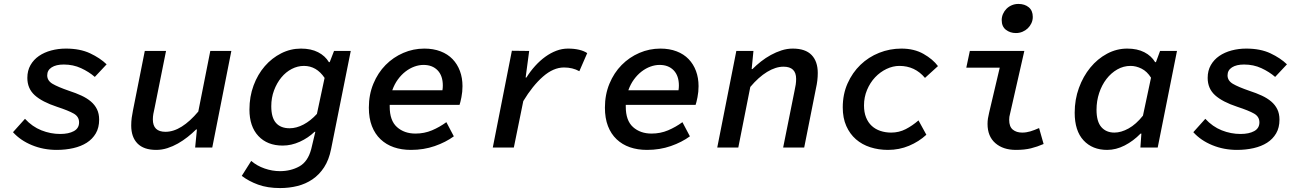

<svg xmlns="http://www.w3.org/2000/svg" viewBox="-20 -750 6640 976"><path d="M268 12Q201 12 142.5 -12Q84 -36 46 -78L107 -146Q144 -106 190.5 -87.5Q237 -69 286 -69Q329 -69 355.5 -83.5Q382 -98 382 -128Q382 -157 355 -172.5Q328 -188 270 -207Q194 -232 156.5 -266Q119 -300 119 -354Q119 -391 135 -419Q151 -447 178 -465.5Q205 -484 240.5 -493.5Q276 -503 315 -503Q387 -503 438 -479Q489 -455 522 -423L462 -359Q432 -385 392 -403.5Q352 -422 304 -422Q265 -422 242.5 -407.5Q220 -393 220 -367Q220 -340 247 -324Q274 -308 332 -288Q366 -277 394 -264Q422 -251 442 -234Q462 -217 473 -194.5Q484 -172 484 -142Q484 -101 467 -72Q450 -43 421 -24.5Q392 -6 352.5 3Q313 12 268 12Z M774 12Q711 12 679 -20.5Q647 -53 647 -112Q647 -132 649.5 -151Q652 -170 656 -189L716 -491H824L766 -202Q762 -185 759.5 -171Q757 -157 757 -143Q757 -80 821 -80Q862 -80 904 -106.5Q946 -133 988 -183L1049 -491H1156L1059 0H972L981 -92H977Q957 -72 933.5 -53.5Q910 -35 884.5 -20.5Q859 -6 831 3Q803 12 774 12Z M1404 206Q1340 206 1292 188.5Q1244 171 1209 144L1257 68Q1286 93 1325 106.5Q1364 120 1403 120Q1458 120 1501.5 96Q1545 72 1562 8L1583 -80H1579Q1547 -49 1504 -29.5Q1461 -10 1417 -10Q1339 -10 1293.5 -58.5Q1248 -107 1248 -193Q1248 -259 1269 -315.5Q1290 -372 1326 -413.5Q1362 -455 1409.5 -479Q1457 -503 1510 -503Q1561 -503 1597 -484.5Q1633 -466 1652 -434H1656L1678 -491H1763L1663 8Q1652 63 1627.5 100.5Q1603 138 1568.5 161.5Q1534 185 1492 195.5Q1450 206 1404 206ZM1452 -98Q1487 -98 1523 -117Q1559 -136 1591 -171L1630 -354Q1589 -415 1525 -415Q1493 -415 1463 -399.5Q1433 -384 1410 -356Q1387 -328 1373 -290.5Q1359 -253 1359 -210Q1359 -152 1383 -125Q1407 -98 1452 -98Z M2069 12Q2021 12 1982 -1.5Q1943 -15 1914.5 -42Q1886 -69 1870.5 -109Q1855 -149 1855 -203Q1855 -269 1878 -324.5Q1901 -380 1940 -419.5Q1979 -459 2030 -481Q2081 -503 2137 -503Q2183 -503 2219.5 -489Q2256 -475 2280.5 -449.5Q2305 -424 2318 -389Q2331 -354 2331 -312Q2331 -283 2325.5 -255.5Q2320 -228 2316 -217H1961V-208Q1961 -137 1998 -104Q2035 -71 2092 -71Q2137 -71 2176 -87.5Q2215 -104 2249 -129L2287 -57Q2246 -27 2190 -7.5Q2134 12 2069 12ZM2133 -420Q2110 -420 2086.5 -411.5Q2063 -403 2041.5 -386.5Q2020 -370 2002.5 -346Q1985 -322 1974 -291H2229Q2230 -297 2230.5 -303Q2231 -309 2231 -315Q2231 -365 2204.5 -392.5Q2178 -420 2133 -420Z M2485 0 2582 -492 2670 -491 2652 -356H2656Q2676 -388 2700.5 -415Q2725 -442 2752 -461.5Q2779 -481 2808 -492Q2837 -503 2867 -503Q2899 -503 2924 -497Q2949 -491 2965 -480L2925 -388Q2891 -407 2847 -407Q2793 -407 2740 -360.5Q2687 -314 2640 -236L2592 0Z M3269 12Q3221 12 3182 -1.5Q3143 -15 3114.5 -42Q3086 -69 3070.5 -109Q3055 -149 3055 -203Q3055 -269 3078 -324.5Q3101 -380 3140 -419.5Q3179 -459 3230 -481Q3281 -503 3337 -503Q3383 -503 3419.5 -489Q3456 -475 3480.5 -449.5Q3505 -424 3518 -389Q3531 -354 3531 -312Q3531 -283 3525.5 -255.5Q3520 -228 3516 -217H3161V-208Q3161 -137 3198 -104Q3235 -71 3292 -71Q3337 -71 3376 -87.5Q3415 -104 3449 -129L3487 -57Q3446 -27 3390 -7.5Q3334 12 3269 12ZM3333 -420Q3310 -420 3286.5 -411.5Q3263 -403 3241.5 -386.5Q3220 -370 3202.5 -346Q3185 -322 3174 -291H3429Q3430 -297 3430.5 -303Q3431 -309 3431 -315Q3431 -365 3404.5 -392.5Q3378 -420 3333 -420Z M3626 0 3723 -491H3810L3801 -399H3805Q3825 -419 3848.5 -437.5Q3872 -456 3898.5 -470.5Q3925 -485 3953 -494Q3981 -503 4010 -503Q4074 -503 4105.5 -470.5Q4137 -438 4137 -379Q4137 -341 4128 -302L4068 0H3961L4019 -289Q4023 -306 4025 -320.5Q4027 -335 4027 -349Q4027 -411 3963 -411Q3923 -411 3879.5 -384.5Q3836 -358 3794 -308L3733 0Z M4494 12Q4446 12 4404 -1.5Q4362 -15 4331 -42Q4300 -69 4282 -109.5Q4264 -150 4264 -204Q4264 -271 4288.5 -326Q4313 -381 4354 -420.5Q4395 -460 4449 -481.5Q4503 -503 4562 -503Q4627 -503 4674.5 -476Q4722 -449 4748 -414L4682 -354Q4631 -415 4552 -415Q4519 -415 4486.5 -399.5Q4454 -384 4428.5 -357Q4403 -330 4387.5 -293Q4372 -256 4372 -214Q4372 -179 4382.5 -153Q4393 -127 4411.5 -110Q4430 -93 4455.5 -84.5Q4481 -76 4510 -76Q4550 -76 4584 -93.5Q4618 -111 4649 -138L4689 -65Q4651 -30 4601 -9Q4551 12 4494 12Z M5144 12Q5079 12 5039.5 -22.5Q5000 -57 5000 -120Q5000 -134 5002 -147.5Q5004 -161 5008 -177L5062 -406H4892L4910 -491H5187L5114 -170Q5110 -157 5110 -141Q5110 -106 5128.5 -91Q5147 -76 5176 -76Q5197 -76 5217 -82Q5237 -88 5262 -99L5285 -18Q5253 -4 5220.5 4Q5188 12 5144 12ZM5144 -582Q5115 -582 5093.5 -598.5Q5072 -615 5072 -648Q5072 -664 5078.5 -679Q5085 -694 5096.5 -705.5Q5108 -717 5123.5 -723.5Q5139 -730 5157 -730Q5189 -730 5209.5 -713Q5230 -696 5230 -664Q5230 -647 5223 -632Q5216 -617 5204.5 -606Q5193 -595 5177.5 -588.5Q5162 -582 5144 -582Z M5608 12Q5533 12 5488 -36.5Q5443 -85 5443 -177Q5443 -244 5464.5 -303Q5486 -362 5522.5 -406.5Q5559 -451 5607.5 -477Q5656 -503 5710 -503Q5761 -503 5797 -484.5Q5833 -466 5852 -434H5856L5877 -491H5963L5865 0H5777L5782 -71H5778Q5741 -33 5697 -10.5Q5653 12 5608 12ZM5645 -76Q5679 -76 5717 -97Q5755 -118 5790 -162L5831 -355Q5811 -387 5783 -401Q5755 -415 5727 -415Q5691 -415 5659.5 -397Q5628 -379 5604.5 -348.5Q5581 -318 5567.5 -277.5Q5554 -237 5554 -192Q5554 -132 5578.5 -104Q5603 -76 5645 -76Z M6268 12Q6201 12 6142.5 -12Q6084 -36 6046 -78L6107 -146Q6144 -106 6190.5 -87.5Q6237 -69 6286 -69Q6329 -69 6355.5 -83.5Q6382 -98 6382 -128Q6382 -157 6355 -172.5Q6328 -188 6270 -207Q6194 -232 6156.5 -266Q6119 -300 6119 -354Q6119 -391 6135 -419Q6151 -447 6178 -465.5Q6205 -484 6240.5 -493.5Q6276 -503 6315 -503Q6387 -503 6438 -479Q6489 -455 6522 -423L6462 -359Q6432 -385 6392 -403.5Q6352 -422 6304 -422Q6265 -422 6242.5 -407.5Q6220 -393 6220 -367Q6220 -340 6247 -324Q6274 -308 6332 -288Q6366 -277 6394 -264Q6422 -251 6442 -234Q6462 -217 6473 -194.5Q6484 -172 6484 -142Q6484 -101 6467 -72Q6450 -43 6421 -24.5Q6392 -6 6352.5 3Q6313 12 6268 12Z"/></svg>

Font: Source Code Pro Semibold
Style: Italic
Weight: 600
Italic angle: -11°
Monospace: yes
Designer: Paul D. Hunt, Teo Tuominen
Foundry: Adobe Systems Incorporated
Version: Version 1.050;PS 1.000;hotconv 16.6.51;makeotf.lib2.5.65220